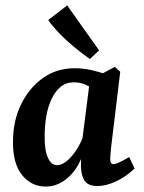

<svg xmlns="http://www.w3.org/2000/svg" viewBox="-20 -680 531 709"><path d="M149 9Q96 9 61.5 -33.5Q27 -76 28 -158Q28 -233 57.5 -294Q87 -355 138 -391.5Q189 -428 255 -428Q286 -428 316 -421.5Q346 -415 369 -406L338 -337Q320 -356 299 -366Q278 -376 252 -376Q224 -376 204 -359.5Q184 -343 170.5 -314.5Q157 -286 151 -251Q145 -216 145 -179Q144 -127 156.5 -98.5Q169 -70 191 -70Q205 -70 221.5 -81.5Q238 -93 255 -116Q272 -139 286 -172L300 -165Q284 -78 242 -34.5Q200 9 149 9ZM340 7Q308 7 294.5 -10Q281 -27 279 -61Q279 -73 279 -93.5Q279 -114 280 -133L312 -384L404 -433L424 -415L391 -142Q390 -130 388.5 -115.5Q387 -101 387 -92Q387 -74 399 -74Q406 -74 419.5 -80Q433 -86 457 -100L477 -58Q445 -27 408 -10Q371 7 340 7ZM346 -494 312 -462Q282 -483 252.5 -507.5Q223 -532 198.5 -557.5Q174 -583 158 -606L228 -660Z"/></svg>

Font: Rasa SemiBold
Style: Italic
Weight: 600
Italic angle: -7.10001°
Designer: Anna Giedrys (Yrsa+Rasa design), David Brezina (Yrsa art-direction, Rasa art-direction, design)
Foundry: Rosetta Type Foundry
Version: Version 2.004